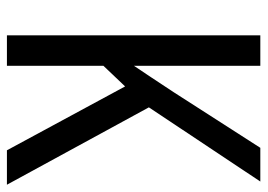

<svg xmlns="http://www.w3.org/2000/svg" viewBox="-126 -720 754 541"><g transform="rotate(90 250.5 -450.0)"><path d="M501 -93 283 -493 492 -807H397L241 -564C209 -515 184 -478 166 -451V-807H80V-93H166V-365L224 -426L404 -93Z"/></g></svg>

Font: Noto Sans Kannada UI Condensed
Style: Regular
Weight: 400
Width: 3
Designer: Jelle Bosma - Monotype Design Team
Foundry: Monotype Imaging Inc.
Version: Version 2.005